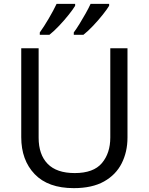

<svg xmlns="http://www.w3.org/2000/svg" viewBox="-20 -964 771 994"><path d="M640 -252Q640 -178 610 -118.5Q580 -59 518.5 -24.5Q457 10 362 10Q229 10 159.5 -62.5Q90 -135 90 -254V-714H180V-251Q180 -164 226.5 -116Q273 -68 367 -68Q464 -68 507.5 -119.5Q551 -171 551 -252V-714H640ZM545 -934Q535 -917 512 -888Q489 -859 462 -830.5Q435 -802 412 -784H362V-796Q376 -815 392 -841Q408 -867 423.5 -894.5Q439 -922 449 -944H545ZM369 -934Q359 -917 336 -888Q313 -859 286 -830.5Q259 -802 236 -784H186V-796Q207 -825 232 -867.5Q257 -910 273 -944H369Z"/></svg>

Font: Noto Sans Shavian
Style: Regular
Weight: 400
Designer: Monotype Design Team
Foundry: Monotype Imaging Inc.
Version: Version 2.001; ttfautohint (v1.8.4.7-5d5b)